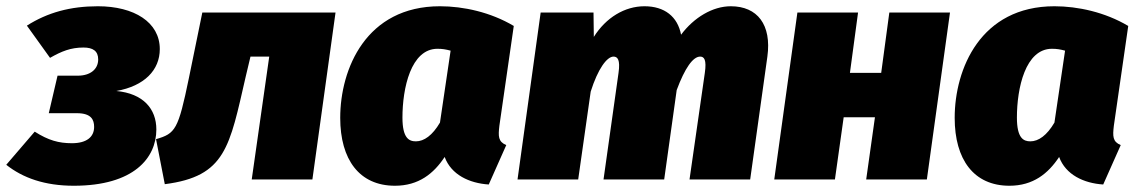

<svg xmlns="http://www.w3.org/2000/svg" viewBox="-46 -574 3636 614"><path d="M267 -554C179 -554 106 -534 40 -492L114 -389C151 -410 180 -422 221 -422C251 -422 268 -411 268 -384C268 -352 242 -332 203 -332H138L110 -212H200C246 -212 255 -191 255 -168C255 -136 231 -116 184 -116C142 -116 109 -125 65 -153L-26 -47C27 -5 97 20 190 20C382 20 454 -69 454 -160C454 -226 412 -275 326 -283C416 -299 465 -350 465 -417C465 -503 383 -554 267 -554Z M1027 -534H601L558 -324C524 -159 515 -147 453 -129L481 15C676 -10 688 -104 740 -330L755 -393H815L759 0H953Z M1361 -554C1125 -554 1042 -354 1042 -197C1042 -64 1103 20 1217 20C1293 20 1341 -19 1376 -72C1397 -15 1455 12 1517 16L1573 -110C1547 -121 1547 -138 1551 -172L1597 -491C1523 -535 1436 -554 1361 -554ZM1353 -418C1369 -418 1380 -416 1395 -412L1361 -182C1337 -141 1310 -122 1284 -122C1262 -122 1241 -132 1241 -198C1241 -292 1268 -418 1353 -418Z M2291 -554C2233 -554 2173 -518 2132 -463C2121 -521 2079 -554 2015 -554C1952 -554 1892 -518 1853 -456L1852 -534H1683L1609 0H1803L1843 -281C1866 -354 1895 -393 1916 -393C1929 -393 1938 -383 1932 -341L1884 0H2078L2118 -286C2144 -356 2170 -393 2193 -393C2206 -393 2214 -383 2208 -341L2159 0H2353L2408 -393C2422 -495 2376 -554 2291 -554Z M2724 0H2918L2992 -534H2798L2772 -341H2672L2698 -534H2504L2430 0H2624L2652 -199H2752Z M3326 -554C3090 -554 3007 -354 3007 -197C3007 -64 3068 20 3182 20C3258 20 3306 -19 3341 -72C3362 -15 3420 12 3482 16L3538 -110C3512 -121 3512 -138 3516 -172L3562 -491C3488 -535 3401 -554 3326 -554ZM3318 -418C3334 -418 3345 -416 3360 -412L3326 -182C3302 -141 3275 -122 3249 -122C3227 -122 3206 -132 3206 -198C3206 -292 3233 -418 3318 -418Z"/></svg>

Font: Fira Sans Heavy
Style: Italic
Weight: 900
Italic angle: -8°
Designer: bBox Type GmbH & Carrois Corporate GbR & Edenspiekermann AG
Foundry: bBox Type GmbH & Carrois Corporate GbR & Edenspiekermann AG
Version: Version 4.301;PS 004.301;hotconv 1.0.88;makeotf.lib2.5.64775